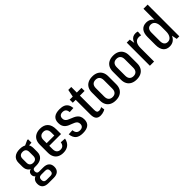

<svg xmlns="http://www.w3.org/2000/svg" viewBox="153 -1860 3168 3168"><g transform="rotate(-45 1736.5 -276.5)"><path d="M227 -160Q144 -160 98.5 -199Q53 -238 53 -309V-399Q53 -471 98.5 -509.5Q144 -548 227 -548Q309 -548 354.5 -509.5Q400 -471 400 -399V-309Q400 -238 354.5 -199Q309 -160 227 -160ZM166 187Q97 187 61.5 155.5Q26 124 26 65Q26 5 61.5 -26.5Q97 -58 166 -58H287Q355 -58 390.5 -26.5Q426 5 426 65Q426 124 390.5 155.5Q355 187 287 187ZM272 126Q332 126 332 65Q332 3 272 3H181Q120 3 120 65Q120 126 181 126ZM143 -33Q104 -33 83 -54.5Q62 -76 62 -109Q62 -143 83 -164Q104 -185 144 -185H227V-160H189Q165 -160 153.5 -146Q142 -132 142 -109Q142 -86 153.5 -72Q165 -58 188 -58H227V-33ZM227 -228Q265 -228 285.5 -248.5Q306 -269 306 -308V-400Q306 -440 286 -460.5Q266 -481 227 -481Q189 -481 168 -460.5Q147 -440 147 -400V-308Q147 -269 168 -248.5Q189 -228 227 -228ZM303 -512 417 -564H439V-484L303 -475Z M695 8Q638 8 597 -13.5Q556 -35 534.5 -76.5Q513 -118 513 -176V-364Q513 -423 535.5 -464Q558 -505 600.5 -526.5Q643 -548 701 -548Q789 -548 837 -498Q885 -448 885 -350V-240H593V-301H806L789 -267V-370Q789 -420 766.5 -446.5Q744 -473 702 -473Q658 -473 634 -448Q610 -423 610 -375V-162Q610 -114 633 -88.5Q656 -63 697 -63Q736 -63 757.5 -84Q779 -105 786 -147L878 -140Q864 -68 817 -30Q770 8 695 8Z M1152 7Q1067 7 1024 -30Q981 -67 971 -147L1062 -152Q1066 -106 1088 -83.5Q1110 -61 1151 -61Q1190 -61 1209.5 -80Q1229 -99 1229 -133Q1229 -162 1215.5 -180Q1202 -198 1180 -209.5Q1158 -221 1131 -230.5Q1104 -240 1077.5 -251.5Q1051 -263 1029 -281.5Q1007 -300 993.5 -328.5Q980 -357 980 -402Q980 -475 1024 -511.5Q1068 -548 1156 -548Q1212 -548 1249 -532.5Q1286 -517 1307 -484.5Q1328 -452 1333 -400L1242 -394Q1239 -437 1218 -458.5Q1197 -480 1157 -480Q1120 -480 1100 -461Q1080 -442 1080 -407Q1080 -378 1093.5 -359.5Q1107 -341 1129 -329.5Q1151 -318 1178 -308Q1205 -298 1231.5 -285.5Q1258 -273 1280 -255.5Q1302 -238 1315.5 -209Q1329 -180 1329 -136Q1329 -65 1284.5 -29Q1240 7 1152 7Z M1565 8Q1509 8 1482 -24.5Q1455 -57 1455 -126V-524L1484 -670H1553V-136Q1553 -98 1564 -82.5Q1575 -67 1603 -67Q1619 -67 1635 -72Q1651 -77 1666 -87L1677 -24Q1663 -14 1644 -7Q1625 0 1605 4Q1585 8 1565 8ZM1387 -540H1662V-468H1387Z M1920 8Q1860 8 1817 -14Q1774 -36 1751.5 -77.5Q1729 -119 1729 -177V-363Q1729 -422 1751.5 -463Q1774 -504 1817 -526Q1860 -548 1920 -548Q1979 -548 2021.5 -526Q2064 -504 2087 -462.5Q2110 -421 2110 -363V-177Q2110 -119 2087 -77.5Q2064 -36 2021.5 -14Q1979 8 1920 8ZM1920 -69Q1964 -69 1988.5 -95.5Q2013 -122 2013 -172V-368Q2013 -419 1988.5 -445Q1964 -471 1920 -471Q1875 -471 1850.5 -445Q1826 -419 1826 -368V-172Q1826 -122 1850.5 -95.5Q1875 -69 1920 -69Z M2408 8Q2348 8 2305 -14Q2262 -36 2239.5 -77.5Q2217 -119 2217 -177V-363Q2217 -422 2239.5 -463Q2262 -504 2305 -526Q2348 -548 2408 -548Q2467 -548 2509.5 -526Q2552 -504 2575 -462.5Q2598 -421 2598 -363V-177Q2598 -119 2575 -77.5Q2552 -36 2509.5 -14Q2467 8 2408 8ZM2408 -69Q2452 -69 2476.5 -95.5Q2501 -122 2501 -172V-368Q2501 -419 2476.5 -445Q2452 -471 2408 -471Q2363 -471 2338.5 -445Q2314 -419 2314 -368V-172Q2314 -122 2338.5 -95.5Q2363 -69 2408 -69Z M2718 -540H2788L2816 -370V0H2718ZM2788 -333Q2788 -438 2823.5 -493Q2859 -548 2929 -548Q2941 -548 2953.5 -546Q2966 -544 2977 -540L2971 -457Q2949 -464 2924 -464Q2870 -464 2843 -426Q2816 -388 2816 -314Z M3176 8Q3104 8 3065 -39.5Q3026 -87 3026 -177V-363Q3026 -453 3065.5 -500.5Q3105 -548 3178 -548Q3231 -548 3269.5 -521.5Q3308 -495 3328.5 -445.5Q3349 -396 3349 -325V-218Q3349 -148 3328 -97Q3307 -46 3268.5 -19Q3230 8 3176 8ZM3207 -68Q3254 -68 3281 -107Q3308 -146 3308 -213V-328Q3308 -396 3281.5 -433.5Q3255 -471 3207 -471Q3166 -471 3144.5 -445Q3123 -419 3123 -368V-171Q3123 -121 3144.5 -94.5Q3166 -68 3207 -68ZM3308 -181V-740H3405V0H3345Z"/></g></svg>

Font: Pathway Extreme Condensed Medium
Style: Regular
Weight: 500
Width: 3
Version: Version 1.001;gftools[0.9.26]